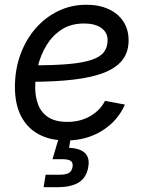

<svg xmlns="http://www.w3.org/2000/svg" viewBox="-20 -567 600 791"><path d="M252.4 11.7Q187.5 11.7 140.1 -13.4Q92.8 -38.6 67.1 -87.9Q41.5 -137.2 41.5 -208.5Q41.5 -280.3 64 -342Q86.4 -403.8 126.7 -450Q167 -496.1 220.2 -521.7Q273.4 -547.4 335.4 -547.4Q388.2 -547.4 427.2 -529.5Q466.3 -511.7 488 -478.8Q509.8 -445.8 509.8 -400.4Q509.8 -354 485.6 -321.5Q461.4 -289.1 411.9 -268.8Q362.3 -248.5 285.2 -239.3Q208 -230 102.5 -230L114.3 -297.9Q203.6 -297.9 263.2 -303.2Q322.8 -308.6 357.9 -320.6Q393.1 -332.5 408.2 -352.5Q423.3 -372.6 423.3 -401.4Q423.3 -433.1 397.5 -451.7Q371.6 -470.2 326.7 -470.2Q272.5 -470.2 234.4 -445.6Q196.3 -420.9 172.1 -381.3Q147.9 -341.8 136.5 -295.9Q125 -250 125 -207Q125 -168.5 137.2 -136Q149.4 -103.5 178.7 -84.2Q208 -64.9 257.3 -64.9Q311 -64.9 351.8 -88.6Q392.6 -112.3 412.6 -151.4L494.6 -136.2Q465.3 -68.8 400.9 -28.6Q336.4 11.7 252.4 11.7ZM159.7 204.1 168 152.8H225.6Q251.5 152.8 263.7 145.5Q275.9 138.2 278.8 121.1Q281.7 104 272.2 96.4Q262.7 88.9 236.3 88.9H196.3L229.5 -23.4H275.4L271.5 0L264.6 42Q309.6 43.9 329.8 63.2Q350.1 82.5 343.8 120.1Q336.9 163.6 305.7 183.8Q274.4 204.1 217.3 204.1Z"/></svg>

Font: Inter 20pt
Style: Italic
Weight: 400
Italic angle: -9.3988°
Version: Version 4.001;git-66647c0bb